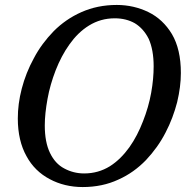

<svg xmlns="http://www.w3.org/2000/svg" viewBox="-20 -745 782 776"><path d="M314 11C265 11 220 0 181 -21C141 -42 109 -73 87 -114C64 -155 52 -206 52 -266C52 -305 57 -345 68 -387C79 -429 95 -470 117 -510C138 -550 165 -586 197 -619C229 -651 266 -677 309 -696C352 -715 399 -725 452 -725C498 -725 541 -715 580 -696C619 -677 651 -647 675 -607C699 -566 711 -514 711 -450C711 -413 706 -374 696 -332C685 -290 670 -249 649 -209C628 -168 601 -131 570 -98C538 -65 501 -38 458 -19C415 1 367 11 314 11ZM320 -44C359 -44 393 -54 424 -73C454 -92 480 -118 503 -150C525 -181 543 -216 558 -255C573 -293 584 -331 591 -370C598 -409 601 -444 601 -477C601 -522 594 -559 581 -588C567 -616 548 -637 525 -651C502 -664 475 -671 444 -671C405 -671 371 -661 340 -642C309 -623 283 -597 261 -566C238 -534 220 -499 205 -461C190 -422 179 -384 172 -345C165 -306 161 -271 161 -238C161 -193 168 -156 182 -127C196 -98 215 -77 240 -64C264 -51 291 -44 320 -44Z"/></svg>

Font: NameLogos Serif
Style: Italic
Weight: 500
Version: Version 0.1